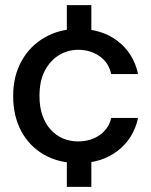

<svg xmlns="http://www.w3.org/2000/svg" viewBox="-20 -620 586 744"><path d="M239 104V-49H334V104ZM239 -447V-600H334V-447ZM284 12Q207 12 150 -21Q93 -54 62 -112.5Q31 -171 31 -248Q31 -325 63.5 -383.5Q96 -442 153.5 -475Q211 -508 284 -508Q375 -508 436.5 -460.5Q498 -413 515 -333H411Q401 -378 365.5 -402.5Q330 -427 283 -427Q243 -427 209 -406.5Q175 -386 154 -346.5Q133 -307 133 -248Q133 -205 144.5 -172.5Q156 -140 176.5 -117.5Q197 -95 224 -83.5Q251 -72 283 -72Q315 -72 341.5 -83Q368 -94 386.5 -114.5Q405 -135 411 -163H515Q498 -84 436.5 -36Q375 12 284 12Z"/></svg>

Font: DM Sans 36pt Medium
Style: Regular
Weight: 500
Designer: Colophon Foundry, Jonny Pinhorn
Foundry: Colophon Foundry
Version: Version 4.004;gftools[0.9.30]